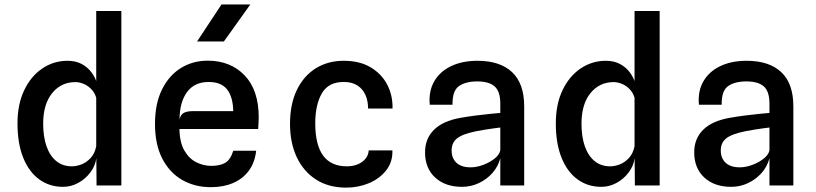

<svg xmlns="http://www.w3.org/2000/svg" viewBox="-20 -827 3640 856"><path d="M261 6Q201 6 155.2 -27Q109.5 -60 83.8 -123.2Q58 -186.5 58 -277Q58 -362 87.8 -424.5Q117.5 -487 168.2 -521.5Q219 -556 281.5 -556Q317 -556 344 -541.8Q371 -527.5 389 -503Q407 -478.5 415 -446.5L451 -430.5L412.5 -377Q407 -407 390.8 -425.5Q374.5 -444 354.2 -452.5Q334 -461 316.5 -461Q252.5 -461 212.5 -411.8Q172.5 -362.5 172.5 -275.5Q172.5 -217 187.5 -174.5Q202.5 -132 231 -108.8Q259.5 -85.5 300.5 -85.5Q321 -85.5 343.5 -94.2Q366 -103 384.2 -122.8Q402.5 -142.5 409 -175L414 -138L409.5 -122Q405 -88 383.2 -58.8Q361.5 -29.5 329.2 -11.8Q297 6 261 6ZM410.5 0 409 -175V-778H521V0Z M920 7.5Q848.5 7.5 792.2 -24.8Q736 -57 703.5 -120Q671 -183 671 -274.5Q671 -364.5 702 -427.5Q733 -490.5 786.2 -523.5Q839.5 -556.5 906 -556.5Q1007.5 -556.5 1070.5 -491Q1133.5 -425.5 1133.5 -303Q1133.5 -286 1132.5 -276.2Q1131.5 -266.5 1131 -252H780Q781 -192.5 801.8 -156.2Q822.5 -120 854.8 -103.8Q887 -87.5 922 -87.5Q960.5 -87.5 984 -101Q1007.5 -114.5 1020 -155H1122Q1116.5 -103 1089.8 -66.5Q1063 -30 1019.5 -11.2Q976 7.5 920 7.5ZM780.5 -293.5Q784.5 -315.5 799 -323.5Q813.5 -331.5 839 -331.5H1020Q1018.5 -395 992.5 -428.2Q966.5 -461.5 910 -461.5Q846.5 -461.5 813.5 -416Q780.5 -370.5 780.5 -293.5ZM858.5 -642 967.5 -807H1096L978 -642Z M1523.5 9.5Q1445.5 9.5 1389.5 -26.2Q1333.5 -62 1303.2 -126Q1273 -190 1273 -274.5Q1273 -363.5 1303.8 -426.5Q1334.5 -489.5 1388.5 -522.8Q1442.5 -556 1512.5 -556Q1584 -556 1633 -526.5Q1682 -497 1706.8 -448.8Q1731.5 -400.5 1730 -343H1621Q1621 -369 1614.2 -390.5Q1607.5 -412 1594 -428Q1580.5 -444 1560.2 -452.8Q1540 -461.5 1513 -461.5Q1444.5 -462 1415 -411Q1385.5 -360 1385.5 -277Q1385.5 -181.5 1420.5 -133.5Q1455.5 -85.5 1526.5 -85.5Q1553 -85.5 1574.5 -94.2Q1596 -103 1609.2 -119Q1622.5 -135 1624 -156.5H1729.5Q1731 -104.5 1701.5 -67.2Q1672 -30 1624.5 -10.2Q1577 9.5 1523.5 9.5Z M2040 6Q1965 6 1920 -35.5Q1875 -77 1875 -148Q1875 -208.5 1914.5 -248Q1954 -287.5 2032 -301.5Q2069 -308 2105.2 -312.5Q2141.5 -317 2169.8 -319.8Q2198 -322.5 2210.5 -323.5V-365.5Q2210.5 -419.5 2185.2 -441.8Q2160 -464 2108 -464Q2056 -464 2026.2 -443.2Q1996.5 -422.5 1997.5 -360H1896Q1890.5 -420.5 1916 -464.5Q1941.5 -508.5 1991.2 -532.2Q2041 -556 2108.5 -556Q2209.5 -556 2263.2 -505.2Q2317 -454.5 2317 -353V0H2210.5V-121.5Q2201 -85 2175.8 -56.2Q2150.5 -27.5 2115.2 -10.8Q2080 6 2040 6ZM2078 -81Q2105 -81 2134 -91.8Q2163 -102.5 2184.8 -119.8Q2206.5 -137 2210.5 -156.5V-258.5Q2203.5 -258 2184.5 -255.2Q2165.5 -252.5 2144 -249.2Q2122.5 -246 2106 -242.5Q2043 -230 2018.2 -210.5Q1993.5 -191 1993.5 -156Q1993.5 -121.5 2015.2 -101.2Q2037 -81 2078 -81Z M2661 6Q2601 6 2555.2 -27Q2509.5 -60 2483.8 -123.2Q2458 -186.5 2458 -277Q2458 -362 2487.8 -424.5Q2517.5 -487 2568.2 -521.5Q2619 -556 2681.5 -556Q2717 -556 2744 -541.8Q2771 -527.5 2789 -503Q2807 -478.5 2815 -446.5L2851 -430.5L2812.5 -377Q2807 -407 2790.8 -425.5Q2774.5 -444 2754.2 -452.5Q2734 -461 2716.5 -461Q2652.5 -461 2612.5 -411.8Q2572.5 -362.5 2572.5 -275.5Q2572.5 -217 2587.5 -174.5Q2602.5 -132 2631 -108.8Q2659.5 -85.5 2700.5 -85.5Q2721 -85.5 2743.5 -94.2Q2766 -103 2784.2 -122.8Q2802.5 -142.5 2809 -175L2814 -138L2809.5 -122Q2805 -88 2783.2 -58.8Q2761.5 -29.5 2729.2 -11.8Q2697 6 2661 6ZM2810.5 0 2809 -175V-778H2921V0Z M3240 6Q3165 6 3120 -35.5Q3075 -77 3075 -148Q3075 -208.5 3114.5 -248Q3154 -287.5 3232 -301.5Q3269 -308 3305.2 -312.5Q3341.5 -317 3369.8 -319.8Q3398 -322.5 3410.5 -323.5V-365.5Q3410.5 -419.5 3385.2 -441.8Q3360 -464 3308 -464Q3256 -464 3226.2 -443.2Q3196.5 -422.5 3197.5 -360H3096Q3090.5 -420.5 3116 -464.5Q3141.5 -508.5 3191.2 -532.2Q3241 -556 3308.5 -556Q3409.5 -556 3463.2 -505.2Q3517 -454.5 3517 -353V0H3410.5V-121.5Q3401 -85 3375.8 -56.2Q3350.5 -27.5 3315.2 -10.8Q3280 6 3240 6ZM3278 -81Q3305 -81 3334 -91.8Q3363 -102.5 3384.8 -119.8Q3406.5 -137 3410.5 -156.5V-258.5Q3403.5 -258 3384.5 -255.2Q3365.5 -252.5 3344 -249.2Q3322.5 -246 3306 -242.5Q3243 -230 3218.2 -210.5Q3193.5 -191 3193.5 -156Q3193.5 -121.5 3215.2 -101.2Q3237 -81 3278 -81Z"/></svg>

Font: Spline Sans Mono Medium
Style: Regular
Weight: 500
Monospace: yes
Version: Version 1.004